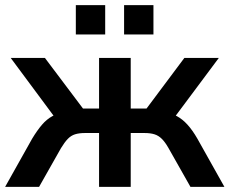

<svg xmlns="http://www.w3.org/2000/svg" viewBox="-25 -732 899 752"><path d="M-5 0 101 -189Q121 -222 139.5 -243.5Q158 -265 180 -277Q202 -289 230 -292L204 -253L17 -505H151L300 -307H363V-505H487V-307H549L697 -505H832L644 -253L618 -292Q646 -289 668 -277Q690 -265 709.5 -243.5Q729 -222 748 -189L854 0H721L635 -152Q622 -175 609 -188Q596 -201 580 -206Q564 -211 541 -211H487V0H363V-211H308Q285 -211 269 -206Q253 -201 240.5 -188Q228 -175 214 -152L128 0ZM461 -597V-712H576V-597ZM272 -597V-712H387V-597Z"/></svg>

Font: Mulish ExtraLight
Style: Regular
Weight: 200
Designer: Vernon Adams
Foundry: Vernon Adams
Version: Version 3.603